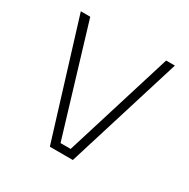

<svg xmlns="http://www.w3.org/2000/svg" viewBox="-121 -611 712 723"><g transform="rotate(30 235.0 -250.0)"><path d="M285 0H185L31 -500H72L213 -32H257L402 -500H440Z"/></g></svg>

Font: Storia Sans Thin
Style: Regular
Weight: 100
Designer: Accademia di Belle Arti di Urbino and others
Foundry: Accademia di Belle Arti di Urbino and others.
Version: Version 60.001;May 25, 2020;FontCreator 12.0.0.2522 64-bit